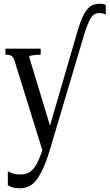

<svg xmlns="http://www.w3.org/2000/svg" viewBox="-20 -777 587 1029"><path d="M259 -67 239 -15 212 44 58 -451Q54 -465 47.5 -472Q41 -479 32.5 -481.5Q24 -484 13 -484H9V-516H198V-484H196Q183 -484 169 -482.5Q155 -481 145.5 -479Q136 -477 136 -473ZM394 -605Q413 -670 431 -702.5Q449 -735 469 -746Q489 -757 515 -757Q525 -757 533.5 -755Q542 -753 547 -751V-699Q539 -703 530.5 -705Q522 -707 512 -707Q495 -707 482.5 -698Q470 -689 458 -664.5Q446 -640 432 -595L247 27Q230 84 212 123.5Q194 163 175.5 187Q157 211 135 221.5Q113 232 85 232Q60 232 44.5 226.5Q29 221 22 216V141Q27 143 35.5 147.5Q44 152 57.5 155Q71 158 88 158Q109 158 126.5 151.5Q144 145 159 127.5Q174 110 188.5 77Q203 44 219 -9L234 -56Z"/></svg>

Font: Roboto Serif 120pt ExtraCondensed
Style: Regular
Weight: 400
Width: 2
Designer: Greg Gazdowicz
Foundry: Commercial Type
Version: Version 1.008